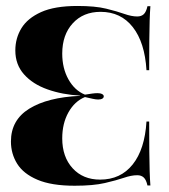

<svg xmlns="http://www.w3.org/2000/svg" viewBox="-20 -602 558 634"><path d="M226.6 11.3Q150 11.3 103.6 -8.5Q57.3 -28.2 36.7 -61.3Q16.1 -94.4 16.1 -134.7Q16.1 -205.6 76.6 -243.1Q137.1 -280.6 244.4 -285.5V-286.3Q185.5 -289.5 136.7 -306.9Q87.9 -324.2 59.3 -356.5Q30.6 -388.7 30.6 -435.5Q30.6 -475.8 50.8 -508.9Q71 -541.9 115.7 -562.1Q160.5 -582.3 235.5 -582.3Q294.4 -582.3 330.6 -573.4Q366.9 -564.5 390.7 -556Q414.5 -547.6 433.1 -547.6Q446.8 -547.6 454.8 -555.2Q462.9 -562.9 466.9 -581.5H476.6Q475 -561.3 474.2 -534.7Q473.4 -508.1 473 -469Q472.6 -429.8 472.6 -370.2H463.7Q458.1 -462.1 418.5 -512.5Q379 -562.9 312.1 -562.9Q254.8 -562.9 220.2 -525Q185.5 -487.1 185.5 -425Q185.5 -376.6 206 -339.9Q226.6 -303.2 260.5 -289.5Q275 -291.9 284.7 -293.1Q294.4 -294.4 301.6 -294.4Q311.3 -294.4 316.9 -291.5Q322.6 -288.7 322.6 -283.9Q322.6 -279 317.7 -276.2Q312.9 -273.4 304 -273.4Q296.8 -273.4 285.9 -275.8Q275 -278.2 260.5 -281.5Q226.6 -267.7 206 -231Q185.5 -194.4 185.5 -145.2Q185.5 -83.9 219.8 -46.4Q254 -8.9 310.5 -8.9Q378.2 -8.9 418.1 -58.9Q458.1 -108.9 463.7 -200.8H472.6Q472.6 -141.9 473 -102.4Q473.4 -62.9 474.2 -36.7Q475 -10.5 476.6 10.5H466.9Q462.9 -8.1 454.8 -15.7Q446.8 -23.4 433.1 -23.4Q413.7 -23.4 389.1 -14.9Q364.5 -6.5 326.2 2.4Q287.9 11.3 226.6 11.3Z"/></svg>

Font: Playfair 144pt SemiCondensed Black
Style: Regular
Weight: 900
Width: 4
Designer: Claus Eggers Sørensen
Foundry: Claus Eggers Sørensen
Version: Version 2.203